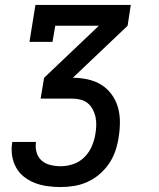

<svg xmlns="http://www.w3.org/2000/svg" viewBox="-20 -550 640 775"><path d="M225 205Q198 205 172 201.5Q146 198 122 189Q98 180 78 164.5Q58 149 45.5 127Q33 105 29 79Q25 53 29 27Q29 26 29.5 25Q30 24 30 23H125Q125 23 125 23.5Q125 24 125 25Q122 46 128 66Q134 86 148.5 98.5Q163 111 183.5 116Q204 121 225 121Q250 121 275.5 112.5Q301 104 320.5 84.5Q340 65 350.5 40.5Q361 16 365 -9Q368 -26 368.5 -44Q369 -62 365.5 -78Q362 -94 354 -109Q346 -124 333.5 -134Q321 -144 304.5 -148Q288 -152 270 -152H144L158 -236L379 -446H203L192 -381H99L123 -530H508L495 -446L274 -236Q305 -236 334.5 -229.5Q364 -223 388.5 -208Q413 -193 430.5 -169Q448 -145 456 -117Q464 -89 464 -58Q464 -27 459 4Q455 31 446 58Q437 85 421 109Q405 133 382.5 152.5Q360 172 333.5 184Q307 196 279.5 200.5Q252 205 225 205Z"/></svg>

Font: Iosevka Slab MdExObl
Style: Regular
Weight: 500
Width: 7
Italic angle: -9°
Monospace: yes
Designer: Belleve Invis
Foundry: Belleve Invis
Version: Version 11.1.1; ttfautohint (v1.8.3)